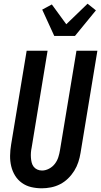

<svg xmlns="http://www.w3.org/2000/svg" viewBox="-20 -1009 546 1037"><path d="M206 8Q176 8 148.5 1.5Q121 -5 98.5 -21Q76 -37 61.5 -60.5Q47 -84 40.5 -111.5Q34 -139 34.5 -168.5Q35 -198 40 -228L124 -735H237L151 -212Q148 -198 147 -184.5Q146 -171 147 -157.5Q148 -144 151 -131.5Q154 -119 161.5 -109Q169 -99 181 -93.5Q193 -88 207 -88Q226 -88 245 -98Q264 -108 276.5 -124.5Q289 -141 295 -160Q301 -179 304 -198L393 -735H506L415 -183Q411 -158 403 -133.5Q395 -109 381 -86.5Q367 -64 347.5 -45Q328 -26 304.5 -14Q281 -2 255.5 3Q230 8 206 8ZM273 -815 208 -957 260 -985 338 -878 453 -989 498 -953 385 -815Z"/></svg>

Font: Iosevka Curly
Style: Bold Italic
Weight: 700
Italic angle: -9°
Monospace: yes
Designer: Belleve Invis
Foundry: Belleve Invis
Version: Version 22.1.2; ttfautohint (v1.8.4)